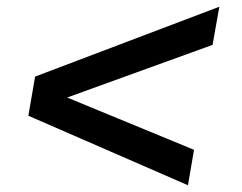

<svg xmlns="http://www.w3.org/2000/svg" viewBox="-20 -547 718 569"><path d="M537 2 64 -204 84 -320 630 -527 610 -414 179 -258 555 -103Z"/></svg>

Font: Archivo SemiExpanded SemiBold
Style: Italic
Weight: 600
Width: 6
Italic angle: -10°
Designer: Hector Gatti
Foundry: Omnibus-Type
Version: Version 2.001